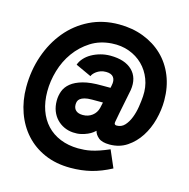

<svg xmlns="http://www.w3.org/2000/svg" viewBox="-131 -848 1183 1200"><g transform="rotate(15 460.5 -247.5)"><path d="M546 -338Q554 -373 540 -392.5Q526 -412 491 -412Q471 -412 456 -406.5Q441 -401 430 -393Q419 -385 412 -376.5Q405 -368 403 -361L301 -408Q309 -431 327 -451Q345 -471 370.5 -485.5Q396 -500 427 -508.5Q458 -517 491 -517Q585 -517 633 -470.5Q681 -424 669 -343L637 -183Q629 -142 626 -123.5Q623 -105 641 -105Q672 -105 692.5 -127.5Q713 -150 726 -183.5Q739 -217 745 -255Q751 -293 753 -324Q757 -384 737.5 -435Q718 -486 681 -522.5Q644 -559 592.5 -578Q541 -597 480 -593Q403 -588 345 -551Q287 -514 247 -458.5Q207 -403 187 -335Q167 -267 167 -200Q167 -133 186 -79Q205 -25 241 13.5Q277 52 328.5 73Q380 94 444 95Q464 95 484.5 93.5Q505 92 528.5 87Q552 82 580 72.5Q608 63 643 48L691 159Q625 194 563 209.5Q501 225 429 225Q336 225 262.5 193Q189 161 138 104.5Q87 48 60 -28Q33 -104 33 -191Q33 -299 66 -395Q99 -491 159 -563.5Q219 -636 304 -678Q389 -720 493 -720Q580 -720 652.5 -692Q725 -664 777.5 -613.5Q830 -563 859 -491.5Q888 -420 888 -333Q888 -272 871.5 -209Q855 -146 822 -95Q789 -44 740.5 -11.5Q692 21 628 21Q579 21 556 1.5Q533 -18 528 -41Q523 -36 511 -27Q499 -18 481 -10Q463 -2 439.5 3.5Q416 9 388 7Q357 5 330 -7.5Q303 -20 282.5 -41.5Q262 -63 250.5 -92.5Q239 -122 239 -159Q239 -191 250 -221Q261 -251 289 -274Q317 -297 365 -310.5Q413 -324 487 -323H543ZM359 -166Q359 -141 374.5 -127.5Q390 -114 419 -114Q454 -114 479.5 -133.5Q505 -153 513 -185L521 -222H450Q421 -222 403 -217Q385 -212 375 -204Q365 -196 362 -186Q359 -176 359 -166Z"/></g></svg>

Font: Cafe24 Ohsquare
Style: Bold
Weight: 700
Designer: Cafe24 thkim, hmlim, mnelim, nhlee, sslee, sskim, smlim, yjkim, sdjeong, hskwak & 4IRTF
Foundry: Cafe24
Version: Version 1.000